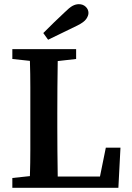

<svg xmlns="http://www.w3.org/2000/svg" viewBox="-20 -898 629 918"><path d="M39 -616V-663H344V-616L256 -606Q255 -544 254.5 -480.5Q254 -417 254 -353V-292Q254 -239 254.5 -178Q255 -117 256 -54H458L486 -192H556L546 0H39V-47L123 -56Q125 -119 125 -180.5Q125 -242 125 -299V-353Q125 -418 125 -481.5Q125 -545 123 -607ZM187 -740Q213 -766 238.5 -791Q264 -816 289 -839Q312 -862 327 -870Q342 -878 357 -878Q377 -878 390 -865.5Q403 -853 403 -836Q403 -823 392.5 -807.5Q382 -792 350 -776Q315 -759 280 -742Q245 -725 210 -708Z"/></svg>

Font: Source Serif Pro Semibold
Style: Regular
Weight: 600
Designer: Frank Grießhammer
Foundry: Adobe Systems Incorporated
Version: Version 3.000;hotconv 1.0.109;makeotfexe 2.5.65596